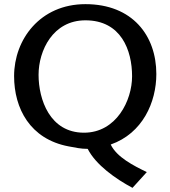

<svg xmlns="http://www.w3.org/2000/svg" viewBox="-20 -706 822 926"><path d="M48 -339C48 -183 125 -35 311 0C344 6 369 12 403 12C442 89 538 157 619 200L688 124C624 93 543 52 514 -9C668 -63 734 -213 734 -349C734 -534 619 -686 392 -686C173 -686 48 -515 48 -339ZM166 -345C166 -462 235 -608 392 -608C564 -608 617 -464 617 -338C617 -221 541 -66 385 -66C220 -66 166 -227 166 -345Z"/></svg>

Font: KpMath
Style: SansBold
Weight: 700
Version: Version 0.66